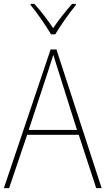

<svg xmlns="http://www.w3.org/2000/svg" viewBox="-20 -970 544 990"><path d="M243 -793H265C290 -836 337 -902 371 -944V-950H352C316 -910 281 -865 254 -825C227 -865 190 -915 157 -950H138V-944C170 -906 217 -837 243 -793ZM476 0H504L271 -715H241L0 0H27L120 -275H386ZM282 -601 377 -300H128L227 -600C236 -630 246 -657 255 -687C265 -653 274 -627 282 -601Z"/></svg>

Font: Noto Sans Sinhala SemiCondensed Thin
Style: Regular
Weight: 100
Width: 4
Designer: Jelle Bosma - Monotype Design Team
Foundry: Monotype Imaging Inc.
Version: Version 2.006